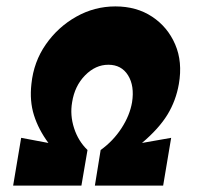

<svg xmlns="http://www.w3.org/2000/svg" viewBox="-20 -579 640 599"><path d="M21 0 46 -149 131 -133Q100 -175 86 -219.5Q72 -264 78 -317Q85 -386 123 -440.5Q161 -495 218 -527Q275 -559 340 -559Q406 -559 454.5 -527Q503 -495 526.5 -440.5Q550 -386 538 -317Q529 -265 502.5 -221.5Q476 -178 423 -133L514 -149L489 0H276L294 -111Q333 -139 359 -179Q385 -219 392 -260Q400 -311 379.5 -344Q359 -377 318 -377Q278 -377 245.5 -344Q213 -311 205 -260Q198 -220 211 -179.5Q224 -139 253 -111L234 0Z"/></svg>

Font: Jost* Heavy
Style: Italic
Weight: 800
Italic angle: -10°
Version: Version 3.7